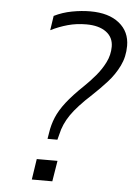

<svg xmlns="http://www.w3.org/2000/svg" viewBox="-52 -753 558 793"><g transform="rotate(5 227.0 -356.5)"><path d="M160 -173 164 -197Q169 -232 182 -263Q195 -294 221 -327.5Q247 -361 291 -403Q314 -425 337 -452Q360 -479 375.5 -510Q391 -541 391 -575Q391 -614 361 -636Q331 -658 279 -658Q238 -658 202 -648Q166 -638 132 -621L141 -681Q175 -698 214.5 -705.5Q254 -713 291 -713Q367 -713 410.5 -678Q454 -643 454 -584Q454 -539 435.5 -501Q417 -463 388 -431Q359 -399 329 -371Q270 -317 243 -277.5Q216 -238 207 -196L201 -173ZM110 0 123 -86H209L195 0Z"/></g></svg>

Font: Mulish Light
Style: Italic
Weight: 300
Italic angle: -9°
Designer: Vernon Adams
Foundry: Vernon Adams
Version: Version 3.603; ttfautohint (v1.8.3)